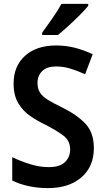

<svg xmlns="http://www.w3.org/2000/svg" viewBox="-20 -958 542 988"><path d="M463 -196Q463 -101 399 -45.5Q335 10 226 10Q176 10 128.5 0Q81 -10 43 -29V-149Q85 -129 134 -113.5Q183 -98 231 -98Q288 -98 314.5 -124Q341 -150 341 -189Q341 -233 307 -259.5Q273 -286 210 -318Q172 -336 135 -361.5Q98 -387 74 -427Q50 -467 50 -528Q50 -618 109 -671Q168 -724 269 -724Q318 -724 364 -712.5Q410 -701 457 -679L418 -576Q376 -595 340.5 -605.5Q305 -616 268 -616Q222 -616 197.5 -592.5Q173 -569 173 -531Q173 -502 185.5 -482Q198 -462 226 -444.5Q254 -427 298 -406Q377 -367 420 -321Q463 -275 463 -196ZM434 -928Q419 -909 391 -881Q363 -853 332.5 -825Q302 -797 278 -778H197V-790Q221 -823 249.5 -863.5Q278 -904 296 -938H434Z"/></svg>

Font: Noto Sans Gurmukhi UI SemiCondensed SemiBold
Style: Regular
Weight: 600
Width: 4
Designer: Jelle Bosma - Monotype Design Team
Foundry: Monotype Imaging Inc.
Version: Version 2.004; ttfautohint (v1.8.4.7-5d5b)